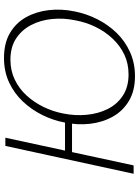

<svg xmlns="http://www.w3.org/2000/svg" viewBox="116 -822 712 985"><g transform="rotate(-90 472.5 -329.0)"><path d="M575 7Q500 7 448 -24Q396 -55 367 -107Q338 -159 330.5 -223Q323 -287 337 -354Q348 -413 375.5 -468.5Q403 -524 445 -568.5Q487 -613 543 -639Q599 -665 668 -665Q744 -665 796 -634.5Q848 -604 877 -552Q906 -500 913.5 -435.5Q921 -371 907 -303Q895 -242 867 -186.5Q839 -131 797 -87.5Q755 -44 698.5 -18.5Q642 7 575 7ZM74 0 217 -658H259L117 0ZM158 -316 166 -352H359L351 -316ZM584 -26Q640 -26 686 -48Q732 -70 768 -108.5Q804 -147 827.5 -195.5Q851 -244 861 -298Q874 -359 868 -418.5Q862 -478 837 -526Q812 -574 768 -603Q724 -632 659 -632Q603 -632 556.5 -609.5Q510 -587 475 -548.5Q440 -510 416.5 -461.5Q393 -413 383 -360Q371 -301 376.5 -241.5Q382 -182 406 -133.5Q430 -85 474.5 -55.5Q519 -26 584 -26Z"/></g></svg>

Font: Ysabeau ExtraLight
Style: Italic
Weight: 250
Italic angle: -12°
Version: Version 2.000;gftools[0.9.27.dev2+g8671c4b]